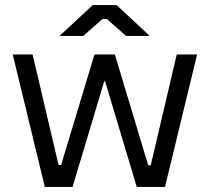

<svg xmlns="http://www.w3.org/2000/svg" viewBox="-20 -734 824 754"><path d="M156 0H265L389 -414H393L517 0H628L754 -520H674L572 -85H562L431 -520H351L220 -86H210L108 -520H30ZM568 -593 438 -714H344L214 -593H307L382 -659H400L475 -593Z"/></svg>

Font: Fixel Variable
Style: Regular
Weight: 100
Width: 3
Designer: AlfaBravo + MacPaw
Foundry: Kyrylo Tkachov, Marchela Mozhyna, Serhii Makarenko, Maria Weinstein, Zakhar Kryvoshyya
Version: Version 1.211